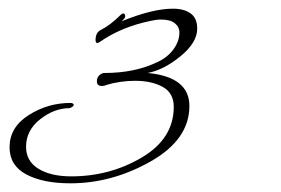

<svg xmlns="http://www.w3.org/2000/svg" viewBox="-20 -699 648 442"><path d="M320 -531Q416 -522 416 -455Q416 -378 327 -327.5Q238 -277 142 -277Q79 -277 40.5 -297.5Q2 -318 2 -360Q2 -406 46 -434Q90 -462 142 -462Q149 -462 150 -457Q147 -452 140 -450Q105 -450 72.5 -424.5Q40 -399 40 -361Q40 -328 68.5 -310.5Q97 -293 144 -293Q233 -293 306.5 -336.5Q380 -380 380 -453Q380 -485 354.5 -499Q329 -513 291 -513Q274 -513 257 -510.5Q240 -508 227 -504Q220 -501 215 -501Q203 -501 203 -512Q203 -517 205 -521Q207 -525 211.5 -528Q216 -531 221 -531Q289 -531 340 -555Q365 -566 379 -585Q393 -604 393 -624Q393 -637 382.5 -645.5Q372 -654 351 -654Q340 -654 327 -651Q259 -637 209 -602Q206 -600 204 -600Q200 -600 200 -607Q200 -624 212 -630Q234 -641 258 -665Q261 -668 264 -668Q267 -668 268 -663.5Q269 -659 265 -655L260 -650Q331 -679 378 -679Q404 -679 419 -668Q434 -657 434 -633Q434 -601 395.5 -569.5Q357 -538 320 -531Z"/></svg>

Font: Bilbo Swash Caps
Style: Regular
Weight: 400
Designer: Robert E. Leuschke
Foundry: Robert E. Leuschke
Version: Version 1.002